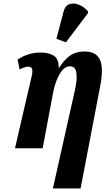

<svg xmlns="http://www.w3.org/2000/svg" viewBox="-20 -841 617 1089"><path d="M280 228 405 -330Q419 -393 413 -429Q407 -465 377 -465Q353 -465 334 -443Q315 -421 301 -385Q287 -349 280 -309L222 0H65L160 -410Q166 -436 162 -449.5Q158 -463 140 -463Q122 -463 91 -447L80 -503Q139 -543 210 -543Q258 -543 285.5 -525Q313 -507 313 -457H316Q347 -506 380 -527.5Q413 -549 459 -549Q525 -549 546.5 -503Q568 -457 549 -356L437 228ZM354 -601 300 -621 340 -773Q349 -809 374 -817.5Q399 -826 428 -814Q457 -802 479 -777L478 -765Z"/></svg>

Font: Noto Serif ExtraCondensed ExtraBold
Style: Italic
Weight: 800
Width: 2
Italic angle: -12°
Designer: Monotype Design Team
Foundry: Monotype Imaging Inc.
Version: Version 2.013